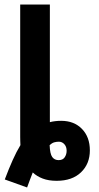

<svg xmlns="http://www.w3.org/2000/svg" viewBox="-20 -785 433 844"><path d="M99.1 39.1 1 3.9Q19 -43.9 35.9 -81.5Q52.7 -119.1 69.8 -147Q69.3 -156.2 69.1 -165Q68.8 -173.8 68.8 -183.1V-765.1H199.2V-248Q210.4 -251 222.7 -252.4Q234.9 -253.9 249 -253.9Q305.7 -253.9 340.3 -218.3Q375 -182.6 375 -124Q375 -64.9 336.2 -27.6Q297.4 9.8 229 9.8Q193.8 9.8 168 0Q142.1 -9.8 124 -26.9Q118.2 -12.7 112.1 3.9Q106 20.5 99.1 39.1ZM237.8 -81.1Q256.3 -81.1 264.6 -93.8Q272.9 -106.4 272.9 -122.1Q272.9 -140.1 262.9 -151.1Q252.9 -162.1 238.8 -162.1Q228 -162.1 218 -159.2Q208 -156.2 198.2 -147Q199.7 -108.4 209.7 -94.7Q219.7 -81.1 237.8 -81.1Z"/></svg>

Font: Open Sans Condensed
Style: Regular
Weight: 400
Width: 3
Designer: Monotype Design Team
Foundry: Monotype Imaging Inc.
Version: Version 3.000